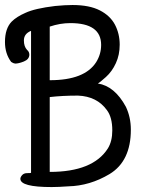

<svg xmlns="http://www.w3.org/2000/svg" viewBox="-62 -737 582 773"><path d="M146 16.1Q20 16.1 20 -17.1Q20 -23.9 27.1 -32Q34.2 -40 47.6 -40Q61 -40 63 -41V-612.8Q34.2 -601.1 34.2 -574.2Q34.2 -549.8 46.9 -536.1Q56.2 -528.8 56.2 -516.1Q55.2 -498 34.2 -489.5Q13.2 -481 -1 -481Q-8.8 -481.9 -17.1 -487.8Q-42 -521 -42 -567.9Q-42 -622.1 -15.1 -649.9Q4.9 -669.9 40 -685.1Q78.1 -703.1 160.2 -712.9Q200.2 -716.8 230 -716.8Q297.9 -716.8 339.8 -695.3Q381.8 -673.8 400.9 -637.5Q419.9 -601.1 419.9 -557.1Q419.9 -516.1 404.5 -482.7Q389.2 -449.2 364.5 -427Q339.8 -404.8 332 -400.9Q399.9 -390.1 444.8 -307.1Q464.8 -265.1 464.8 -214.8Q464.8 -87.9 378.9 -36.1Q299.8 11.2 212.9 13.2Q172.9 16.1 146 16.1ZM138.2 -44.9Q312 -44.9 372.1 -139.2Q390.1 -168 390.1 -211.9Q390.1 -265.1 368.2 -293.9Q328.1 -349.1 252 -352.1Q189 -352.1 138.2 -346.2ZM138.2 -414.1H139.2Q278.8 -414.1 325.2 -486.8Q345.2 -519 345.2 -556.2Q345.2 -644 221.2 -644Q180.2 -644 138.2 -629.9Z"/></svg>

Font: LXGW WenKai Mono GB Screen
Style: Regular
Weight: 400
Monospace: yes
Designer: LXGW / Fontworks Inc.
Foundry: LXGW / Fontworks Inc.
Version: Version 1.510;January 18,2025